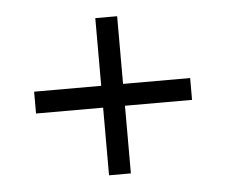

<svg xmlns="http://www.w3.org/2000/svg" viewBox="-38 -556 571 479"><g transform="rotate(-5 247.5 -317.0)"><path d="M439.5 -290H271.5V-120.6H216.8V-290H48.8V-344.7H216.8V-514.2H271.5V-344.7H439.5Z"/></g></svg>

Font: SaysetthaMai
Style: Regular
Weight: 400
Designer: John M. Durdin
Foundry: Lao Script for Windows
Version: Version 1.101